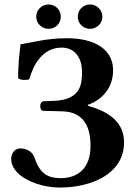

<svg xmlns="http://www.w3.org/2000/svg" viewBox="-20 -829 621 859"><path d="M280 -658C187 -658 127 -639 72 -631C65 -573 61 -532 61 -479C72 -470 97 -470 111 -474C129 -540 171 -616 256 -616C313 -616 347 -573 347 -506C347 -451 340 -383 223 -378L176 -376C165 -376 160 -365 160 -354C160 -342 165 -333 176 -333L259 -331C376 -328 385 -227 385 -176C385 -70 322 -32 252 -32C199 -32 160 -48 136 -120C126 -152 98 -165 70 -165C47 -165 30 -144 30 -118C30 -91 46 -64 73 -43C104 -19 168 10 249 10C387 10 535 -50 535 -192C535 -297 443 -336 373 -356V-360C428 -379 486 -428 486 -515C486 -611 399 -658 280 -658ZM142 -754C142 -724 167 -700 197 -700C228 -700 252 -724 252 -754C252 -785 228 -809 197 -809C167 -809 142 -785 142 -754ZM328 -754C328 -724 352 -700 383 -700C413 -700 438 -724 438 -754C438 -785 413 -809 383 -809C352 -809 328 -785 328 -754Z"/></svg>

Font: Libertinus Serif
Style: Bold
Weight: 700
Designer: Philipp H. Poll, Khaled Hosny
Foundry: Caleb Maclennan
Version: Version 7.050;RELEASE